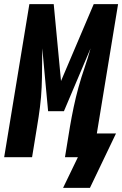

<svg xmlns="http://www.w3.org/2000/svg" viewBox="-39 -755 587 922"><path d="M264 147 335 0H273L297 -147Q305 -194 315 -241.5Q325 -289 338 -336Q351 -383 367 -429.5Q383 -476 396 -523L268 -221H192L164 -523Q163 -476 163 -429.5Q163 -383 161 -336Q159 -289 153 -241.5Q147 -194 139 -147L115 0H-19L102 -735H219L254 -366L411 -735H528L426 -114H518L393 147Z"/></svg>

Font: Iosevka SS18 Heavy
Style: Italic
Weight: 900
Italic angle: -9°
Monospace: yes
Designer: Belleve Invis
Foundry: Belleve Invis
Version: Version 25.1.1; ttfautohint (v1.8.4)